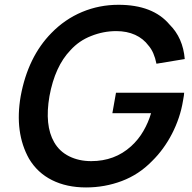

<svg xmlns="http://www.w3.org/2000/svg" viewBox="-20 -786 820 821"><path d="M762.5 -355Q756.5 -318 744.5 -282.5Q732.5 -247 715.5 -214Q698.5 -181 677 -151.5Q655.5 -122 630 -97Q574 -39.5 501 -12Q428 15.5 348 15.5Q265 15.5 202.5 -15.8Q140 -47 104 -107.5Q41.5 -219.5 68.5 -375Q99.5 -543 200 -645Q257.5 -704 331 -734.8Q404.5 -765.5 486.5 -765.5Q634 -765.5 705 -681Q762.5 -624 770 -533.5L649 -513.5Q639 -563.5 615.5 -590.5Q593 -621 557.8 -637Q522.5 -653 477 -653Q422 -653 369.5 -632Q318 -612 281 -571Q215 -502.5 191.5 -375Q170 -250 211.5 -178Q234 -138.5 275.5 -117.8Q317 -97 370 -97Q470.5 -97 540.5 -160.5Q572 -189 593.2 -225.8Q614.5 -262.5 626 -302H460.5L476 -389.5H767.5Q767.5 -381.5 762.5 -355Z"/></svg>

Font: Russisch Sans SemiBold
Style: Italic
Weight: 600
Width: 4
Italic angle: -10°
Designer: Michael Sharanda (font) & Cristiano Sobral (main changes)
Foundry: Michael Sharanda
Version: Version 2.00;September 8, 2020;FontCreator 13.0.0.2681 64-bi